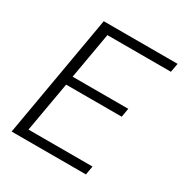

<svg xmlns="http://www.w3.org/2000/svg" viewBox="-166 -837 918 964"><g transform="rotate(30 293.5 -355.5)"><path d="M35.6 0ZM477.1 -340.8H154.8L104 -50.8H475.1L466.3 0H35.6L159.2 -710.9H587.4L578.1 -659.7H210L163.1 -391.6H485.8Z"/></g></svg>

Font: Roboto Light
Style: Italic
Weight: 300
Italic angle: -12°
Designer: Google
Version: Version 2.134; 2016; ttfautohint (v1.6)